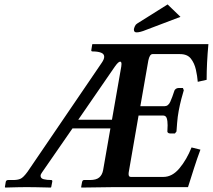

<svg xmlns="http://www.w3.org/2000/svg" viewBox="-20 -845 960 866"><path d="M736 -825 794 -769 641 -711Q624 -704 613.5 -701.5Q603 -699 596 -699Q584 -699 584 -711V-714Q585 -719 588.5 -727Q592 -735 599 -739ZM495 -1 347 1 346 -1 350 -23Q352 -33 359 -33H385Q414 -33 427.5 -44.5Q441 -56 445 -77L478 -266H307L170 -68Q163 -59 163 -52Q163 -40 177.5 -36.5Q192 -33 211 -33Q216 -33 216 -27L211 -1L209 1Q209 1 189.5 0.5Q170 0 144.5 -0.5Q119 -1 100 -1Q83 -1 60.5 -0.5Q38 0 21 0.5Q4 1 4 1L2 -1L6 -25Q8 -33 17 -33H39Q59 -33 72 -38.5Q85 -44 104 -70L439 -562Q450 -578 450 -589Q450 -602 435.5 -607.5Q421 -613 398 -613Q390 -613 392 -620L396 -645L398 -646H920Q916 -603 914 -563Q912 -523 912 -485L872 -476Q870 -502 863.5 -531Q857 -560 841 -580.5Q825 -601 792 -601H668Q655 -601 649 -572L613 -366H722Q739 -366 748 -386Q757 -406 767 -437Q768 -440 773 -444Q778 -448 785 -448H805L809 -438Q805 -426 798 -399Q791 -372 786 -345Q781 -318 779 -291.5Q777 -265 776 -252L769 -243H748Q741 -243 737.5 -246.5Q734 -250 735 -253Q735 -260 735.5 -267Q736 -274 736 -280Q736 -300 732 -312Q728 -324 715 -324H605L562 -76Q560 -66 560 -60Q560 -47 570 -47H717Q757 -47 789.5 -86Q822 -125 844 -180L884 -170Q869 -130 855 -86Q841 -42 828 -1ZM333 -305H485L527 -545Q528 -551 528 -556Q528 -567 522 -567Q514 -567 499 -546Z"/></svg>

Font: Libertinus Serif SemiBold
Style: Italic
Weight: 600
Italic angle: -11.5°
Designer: Philipp H. Poll, Khaled Hosny
Foundry: Caleb Maclennan
Version: Version 7.051;RELEASE